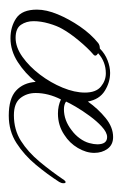

<svg xmlns="http://www.w3.org/2000/svg" viewBox="62 -338 284 449"><g transform="rotate(90 204.5 -114.0)"><path d="M251 8Q211 8 192.5 -9Q174 -26 172 -55Q152 -30 125.5 -13Q99 4 70 4Q43 4 23 -9.5Q3 -23 3 -58Q3 -80 14 -106.5Q25 -133 42.5 -158.5Q60 -184 81 -201Q86 -205 94 -205Q106 -217 121.5 -223Q137 -229 151 -229Q173 -229 193 -216.5Q213 -204 218 -177Q235 -201 256.5 -218.5Q278 -236 301 -236Q319 -236 328.5 -223Q338 -210 338 -192Q338 -173 326.5 -153.5Q315 -134 296 -122Q274 -107 246 -107Q228 -107 213 -114Q198 -84 198 -55Q198 -34 210 -19Q222 -4 250 -4Q284 -4 310 -20.5Q336 -37 358.5 -64Q381 -91 402 -122Q405 -125 406 -125Q409 -125 409 -120Q409 -115 406 -110Q388 -82 365.5 -55Q343 -28 315 -10Q287 8 251 8ZM236 -121Q262 -121 285 -139Q296 -147 304 -158Q312 -169 315 -180Q318 -191 318 -199Q318 -222 301 -222Q290 -222 276 -209Q264 -198 251.5 -181Q239 -164 230 -148.5Q221 -133 218 -126Q225 -121 236 -121ZM69 -8Q91 -8 113.5 -24Q136 -40 155 -65Q174 -90 185.5 -118Q197 -146 197 -170Q197 -196 183 -207.5Q169 -219 152 -219Q125 -219 105 -201Q115 -195 107 -189Q93 -177 75.5 -156Q58 -135 48 -117Q41 -105 35.5 -86Q30 -67 30 -50Q30 -33 38.5 -20.5Q47 -8 69 -8Z"/></g></svg>

Font: Waterfall
Style: Regular
Weight: 400
Designer: Robert E. Leuschke
Foundry: Robert E. Leuschke
Version: Version 1.010; ttfautohint (v1.8.3)